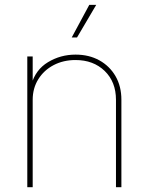

<svg xmlns="http://www.w3.org/2000/svg" viewBox="-20 -777 617 797"><path d="M115.7 -362.8V0H93.3V-542.5H115.7V-425.3H109.9Q127.4 -487.8 179.4 -519Q231.4 -550.3 293.5 -550.3Q349.6 -550.3 392.3 -526.6Q435.1 -502.9 459.5 -460.9Q483.9 -418.9 483.9 -362.8V0H461.4V-362.8Q461.4 -437 414.6 -482.4Q367.7 -527.8 293.5 -527.8Q242.7 -527.8 202.4 -506.6Q162.1 -485.4 138.9 -448Q115.7 -410.6 115.7 -362.8ZM277.8 -621.6 350.6 -756.8H379.4L299.8 -621.6Z"/></svg>

Font: Inter 16pt Thin
Style: Regular
Weight: 250
Version: Version 4.001;git-66647c0bb